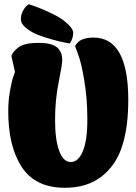

<svg xmlns="http://www.w3.org/2000/svg" viewBox="-20 -884 643 910"><path d="M116 -864Q125 -861 139 -856.5Q153 -852 189.5 -836.5Q226 -821 253.5 -805.5Q281 -790 304 -767.5Q327 -745 327 -729Q327 -702 311 -678Q302 -680 286 -682.5Q270 -685 230 -696Q190 -707 159.5 -719Q129 -731 104 -751Q79 -771 79 -792.5Q79 -814 88.5 -832Q98 -850 107 -857ZM43 -520 51 -543 34 -619Q41 -640 68 -660Q98 -681 161 -681Q224 -681 249.5 -660Q275 -639 275 -599Q275 -578 258 -494Q241 -410 241 -316Q241 -222 260.5 -169Q280 -116 315.5 -116Q351 -116 372.5 -167Q394 -218 394 -317Q394 -416 379.5 -502.5Q365 -589 350 -627L336 -665Q336 -668 343.5 -677Q351 -686 360 -692Q384 -706 423 -706Q588 -706 588 -410Q588 -282 559 -191.5Q530 -101 461.5 -47.5Q393 6 287 6Q148 6 83.5 -92Q19 -190 19 -357Q19 -405 27 -451.5Q35 -498 43 -520Z"/></svg>

Font: Chela One Cyrilic
Style: Regular
Weight: 400
Designer: Miguel Hernandez
Foundry: LatinoType
Version: Version 1.001